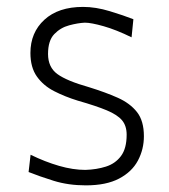

<svg xmlns="http://www.w3.org/2000/svg" viewBox="-20 -540 501 570"><path d="M234.9 10.3Q182.6 10.3 138.9 -3.4Q95.2 -17.1 64.9 -29.3L70.8 -80.6Q113.8 -59.6 155.3 -47.6Q196.8 -35.6 233.4 -35.6Q266.6 -36.6 294.4 -45.4Q322.3 -54.2 339.1 -76.7Q356 -99.1 356 -140.1Q356 -166.5 342.3 -182.9Q328.6 -199.2 297.1 -212.4Q265.6 -225.6 210.9 -241.2Q172.9 -252.9 140.9 -269.3Q108.9 -285.6 89.6 -312.7Q70.3 -339.8 70.3 -382.8Q70.3 -443.4 111.8 -481.4Q153.3 -519.5 226.6 -519.5Q264.2 -519.5 305.9 -506.8Q347.7 -494.1 376 -482.9L370.6 -429.2Q324.7 -451.7 287.6 -462.2Q250.5 -472.7 231.9 -472.7Q210.9 -471.7 185.3 -464.8Q159.7 -458 141.1 -438.7Q122.6 -419.4 122.6 -379.9Q122.6 -340.3 150.4 -320.1Q178.2 -299.8 244.1 -281.2Q293 -266.1 329.6 -249.8Q366.2 -233.4 386.7 -207.3Q407.2 -181.2 407.2 -135.7Q407.2 -96.7 389.4 -63.2Q371.6 -29.8 333.5 -9.8Q295.4 10.3 234.9 10.3Z"/></svg>

Font: Pinar-DS3-FD Light
Style: Regular
Weight: 300
Designer: Amin Abedi
Version: Version 3.000